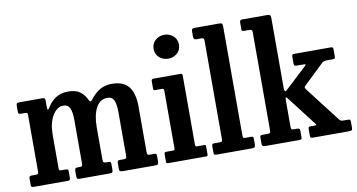

<svg xmlns="http://www.w3.org/2000/svg" viewBox="-76 -972 2164 1164"><g transform="rotate(-10 1006.5 -390.0)"><path d="M30 -16V-55.5Q30 -70 44 -70H70.5Q81.5 -70 84.8 -73.5Q88 -77 88 -89.5V-432Q88 -444.5 84.5 -447.2Q81 -450 71 -450H49.5Q38.5 -450 34.2 -453Q30 -456 30 -468.5V-498Q30 -512 33.5 -516Q37 -520 50.5 -520H186.5Q198 -520 203 -517.2Q208 -514.5 208 -502.5V-474Q208 -444 212.2 -445.2Q216.5 -446.5 225.5 -461.5Q245 -493 275.8 -513Q306.5 -533 351.5 -533Q396.5 -533 422.8 -514.5Q449 -496 464.5 -463Q471 -449 476.2 -450.8Q481.5 -452.5 489 -462Q512.5 -493.5 544.2 -513.2Q576 -533 620 -533Q692.5 -533 724.5 -491.2Q756.5 -449.5 756.5 -369V-91Q756.5 -77.5 759.8 -73.8Q763 -70 775.5 -70H801.5Q809.5 -70 812.2 -66.8Q815 -63.5 815 -54V-24Q815 -8.5 811 -4.2Q807 0 792 0H598Q583.5 0 578.2 -3.2Q573 -6.5 573 -22V-49.5Q573 -61.5 575.8 -65.8Q578.5 -70 589 -70H610.5Q623 -70 626.8 -73.2Q630.5 -76.5 630.5 -89.5V-356.5Q630.5 -406 619.5 -430Q608.5 -454 579 -454Q533.5 -454 509.2 -408.8Q485 -363.5 485 -289V-89.5Q485 -77.5 489.2 -73.8Q493.5 -70 501.5 -70H518Q525.5 -70 529.8 -67.8Q534 -65.5 534 -54V-21Q534 -8 530.5 -4Q527 0 513 0H330Q318.5 0 314.8 -3.2Q311 -6.5 311 -18.5V-49Q311 -62 314.5 -66Q318 -70 328 -70H344Q353.5 -70 356.2 -73.8Q359 -77.5 359 -90V-356.5Q359 -406 347.5 -430Q336 -454 308 -454Q269 -454 241.5 -408.8Q214 -363.5 214 -289V-91.5Q214 -76.5 216.2 -73.2Q218.5 -70 232.5 -70H255Q265 -70 268.2 -67Q271.5 -64 271.5 -53V-18.5Q271.5 -10 269 -5Q266.5 0 257.5 0H47Q37.5 0 33.8 -2.8Q30 -5.5 30 -16Z M907 -697Q907 -729.5 930 -750Q953 -770.5 985 -770.5Q1017.5 -770.5 1040.2 -750Q1063 -729.5 1063 -697Q1063 -664.5 1040.2 -644Q1017.5 -623.5 985 -623.5Q953 -623.5 930 -644Q907 -664.5 907 -697ZM916 -450H873.5Q866 -450 864 -452Q862 -454 862 -461.5V-506.5Q862 -520 875 -520H1042.5Q1053 -520 1053 -509.5V-82Q1053 -70 1063.5 -70H1105.5Q1113 -70 1115.5 -68.5Q1118 -67 1118 -59.5V-13Q1118 -5 1116 -2.5Q1114 0 1106 0H876.5Q868.5 0 865.2 -2Q862 -4 862 -12V-55Q862 -65 865.2 -67.5Q868.5 -70 877.5 -70H915Q923.5 -70 925.2 -72.5Q927 -75 927 -83V-437.5Q927 -450 916 -450Z M1203 -710H1172.5Q1161.5 -710 1158.2 -715.8Q1155 -721.5 1155 -734.5V-760Q1155 -774 1160.5 -777Q1166 -780 1180 -780H1320.5Q1336 -780 1341 -777Q1346 -774 1346 -758V-93Q1346 -78.5 1347.5 -74.2Q1349 -70 1362 -70H1396.5Q1404.5 -70 1407.8 -67.2Q1411 -64.5 1411 -56V-22Q1411 -6.5 1405.8 -3.2Q1400.5 0 1385.5 0H1174.5Q1163 0 1159 -2.8Q1155 -5.5 1155 -17.5V-51.5Q1155 -61.5 1157.2 -65.8Q1159.5 -70 1170 -70H1205.5Q1215 -70 1217.5 -73Q1220 -76 1220 -91V-690.5Q1220 -703.5 1216.2 -706.8Q1212.5 -710 1203 -710Z M1497.5 -710H1467Q1456.5 -710 1454 -712.8Q1451.5 -715.5 1451.5 -725.5V-761Q1451.5 -772.5 1454.8 -776.2Q1458 -780 1469 -780H1618Q1631 -780 1636.8 -776.5Q1642.5 -773 1642.5 -759.5V-327.5Q1642.5 -295.5 1658.5 -311L1789 -432.5Q1798.5 -441 1798.5 -444Q1798.5 -447 1781 -447H1745.5Q1732.5 -447 1729.8 -451Q1727 -455 1727 -467.5V-503.5Q1727 -514 1730 -517Q1733 -520 1742.5 -520H1965.5Q1975.5 -520 1978.2 -516.8Q1981 -513.5 1981 -503V-464Q1981 -453 1977.8 -450Q1974.5 -447 1963.5 -447H1929.5Q1909 -447 1898.5 -436.5L1775.5 -319Q1767.5 -311 1769 -306Q1770.5 -301 1778 -291L1939 -82Q1944.5 -75 1949.8 -72.5Q1955 -70 1968.5 -70H1994Q2002.5 -70 2005.5 -67.2Q2008.5 -64.5 2008.5 -56V-18.5Q2008.5 -6.5 2004.5 -3.2Q2000.5 0 1988.5 0H1764Q1753.5 0 1751 -3.5Q1748.5 -7 1748.5 -18V-52Q1748.5 -63.5 1751.2 -66.8Q1754 -70 1764.5 -70H1783.5Q1798.5 -70 1798.5 -72.8Q1798.5 -75.5 1792.5 -83L1655 -262Q1642.5 -279.5 1642.5 -251.5V-89Q1642.5 -78 1645.2 -74Q1648 -70 1659 -70H1680Q1688 -70 1692.5 -67.5Q1697 -65 1697 -56V-13Q1697 -4 1693.2 -2Q1689.5 0 1680 0H1468.5Q1451.5 0 1451.5 -16.5V-57.5Q1451.5 -65.5 1454.8 -67.8Q1458 -70 1467 -70H1498.5Q1510 -70 1513.2 -73Q1516.5 -76 1516.5 -88.5V-691.5Q1516.5 -703.5 1512 -706.8Q1507.5 -710 1497.5 -710Z"/></g></svg>

Font: Besley* Narrow Semi
Style: Regular
Weight: 600
Width: 4
Designer: Owen Earl
Foundry: indestructible type*
Version: Version 3.000; ttfautohint (v1.8.3)